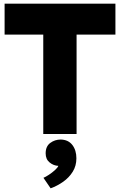

<svg xmlns="http://www.w3.org/2000/svg" viewBox="-20 -728 652 1043"><path d="M215 0V-540H5V-708H607V-540H396V0ZM255 295 216 238Q228 233 245.5 221.5Q263 210 278 196.5Q293 183 297 173Q271 172 249.5 154.5Q228 137 228 105Q228 67 253 48.5Q278 30 310 30Q351 31 373 59.5Q395 88 395 132Q395 173 375 205Q355 237 323 259.5Q291 282 255 295Z"/></svg>

Font: Onest Black
Style: Regular
Weight: 900
Designer: Dmitri Voloshin, Andrey Kudryavtsev
Foundry: Dmitri Voloshin, Andrey Kudryavtsev
Version: Version 1.000;gftools[0.9.33]